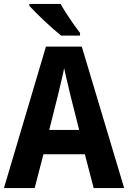

<svg xmlns="http://www.w3.org/2000/svg" viewBox="-20 -951 648 971"><path d="M453.6 0 409.2 -170.9H199.7L155.3 0H0L212.4 -715.3H393.6L607.9 0ZM380.4 -293.9 335.4 -471.7Q331.1 -491.7 325.2 -515.9Q319.3 -540 313.7 -564Q308.1 -587.9 304.2 -606.9Q301.3 -588.4 295.4 -563.5Q289.6 -538.6 283.7 -514.2Q277.8 -489.7 273.9 -472.7L229 -293.9ZM286.6 -931.2Q298.3 -909.7 316.4 -881.6Q334.5 -853.5 353 -827.4Q371.6 -801.3 384.8 -784.2V-771H289.1Q272.9 -783.7 250.7 -803.2Q228.5 -822.8 204.8 -845Q181.2 -867.2 160.9 -887.5Q140.6 -907.7 128.4 -921.4V-931.2Z"/></svg>

Font: Open Sans SemiCondensed
Style: Bold
Weight: 700
Width: 4
Designer: Monotype Design Team
Foundry: Monotype Imaging Inc.
Version: Version 3.003